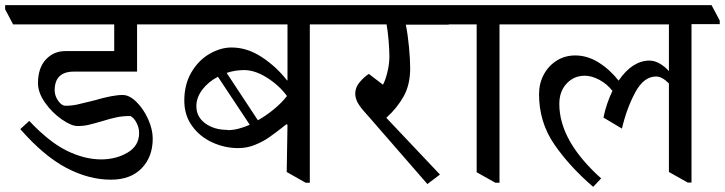

<svg xmlns="http://www.w3.org/2000/svg" viewBox="-51 -670 2824 748"><path d="M601 -590V-575H483V-391H237Q162 -391 162 -318Q162 -297 175.5 -277.5Q189 -258 204 -258Q228 -258 251 -263Q274 -268 317 -279Q388 -300 427 -300Q453 -300 480.5 -273Q508 -246 526 -206Q544 -166 544 -130Q544 -59 501 -14.5Q458 30 381 30Q295 30 207.5 -16Q120 -62 28 -167L63 -199Q140 -117 209 -83Q278 -49 343 -49Q401 -49 446 -75.5Q491 -102 491 -152Q491 -172 481 -191.5Q471 -211 457 -218Q427 -218 403 -213Q379 -208 344 -197Q313 -188 293.5 -183.5Q274 -179 251 -179Q227 -179 189.5 -205Q152 -231 124.5 -270Q97 -309 97 -346Q97 -405 127.5 -438Q158 -471 204 -471H394V-575H0L-31 -634V-650H570Z M1266 -590V-575H1156V42H1140L1066 0L1069 -184L1065 -186Q1022 -152 997.5 -135Q973 -118 942 -105.5Q911 -93 877 -93Q825 -93 776.5 -115Q728 -137 697.5 -179Q667 -221 667 -278Q667 -341 694.5 -388Q722 -435 765 -460Q808 -485 851 -485Q912 -485 969 -447.5Q1026 -410 1067 -357H1069V-575H601L570 -634V-650H1235ZM953 -201Q987 -220 1017.5 -245.5Q1048 -271 1067 -296Q1036 -338 989 -367.5Q942 -397 900 -397Q865 -397 832 -386L954 -201ZM836 -163Q875 -163 922 -184L798 -371Q760 -351 737 -320.5Q714 -290 714 -256Q714 -215 748.5 -189.5Q783 -164 835 -164Z M1697 -574H1530Q1538 -534 1542.5 -485.5Q1547 -437 1547 -404Q1547 -340 1521.5 -294.5Q1496 -249 1454 -211L1663 10L1614 47L1393 -207Q1387 -214 1367.5 -236Q1348 -258 1340.5 -274Q1333 -290 1333 -306Q1333 -329 1350 -349.5Q1367 -370 1386 -382L1441 -340Q1450 -356 1458 -388Q1466 -420 1466 -450Q1466 -474 1463 -511Q1460 -548 1455 -575H1267L1236 -634V-650H1666L1697 -590Z M2004 -590V-575H1895V42H1879L1806 1V-575H1697L1666 -634V-650H1973Z M2753 -576H2643V41H2628L2555 0V-345Q2528 -372 2505 -372Q2457 -372 2423.5 -309.5Q2390 -247 2372 -169L2300 -212Q2311 -266 2335 -316Q2314 -343 2284 -359Q2254 -375 2227 -375Q2185 -375 2156.5 -344.5Q2128 -314 2128 -265Q2128 -121 2291 25L2260 58Q2168 -21 2108.5 -107.5Q2049 -194 2049 -303Q2049 -345 2067.5 -379.5Q2086 -414 2118 -434Q2150 -454 2190 -454Q2237 -454 2280.5 -427Q2324 -400 2359 -356Q2412 -433 2478 -434Q2499 -434 2519 -422.5Q2539 -411 2555 -393V-575H2004L1973 -634V-650H2721L2753 -590Z"/></svg>

Font: Martel DemiBold
Style: Regular
Weight: 600
Designer: Dan Reynolds
Foundry: Dan Reynolds
Version: Version 1.001; ttfautohint (v1.1) -l 5 -r 5 -G 72 -x 0 -D la